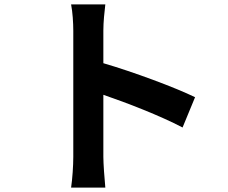

<svg xmlns="http://www.w3.org/2000/svg" viewBox="-20 -811 1040 875"><path d="M314 -96C314 -56 310 4 304 44H460C456 3 451 -67 451 -96V-379C559 -342 709 -284 812 -230L869 -368C777 -413 585 -484 451 -523V-671C451 -712 456 -756 460 -791H304C311 -756 314 -706 314 -671C314 -586 314 -172 314 -96Z"/></svg>

Font: Noto Sans Mono CJK TC
Style: Bold
Weight: 700
Designer: Ryoko NISHIZUKA 西塚涼子 (kana, bopomofo & ideographs); Paul D. Hunt (Latin, Greek & Cyrillic); Sandoll Communications 산돌커뮤니
Foundry: Adobe
Version: Version 2.004;hotconv 1.0.118;makeotfexe 2.5.65603